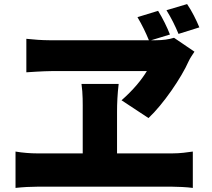

<svg xmlns="http://www.w3.org/2000/svg" viewBox="-20 -888 1040 940"><path d="M754 -835 653 -804C676 -765 693 -730 709 -691H222C188 -691 144 -694 109 -698V-534C109 -534 193 -540 234 -540H699C673 -497 633 -448 575 -397L707 -310C778 -376 868 -507 904 -589C911 -604 921 -618 932 -635L832 -703C806 -695 777 -691 744 -691H720L812 -719C798 -755 777 -798 754 -835ZM896 -868 795 -838C819 -799 837 -763 854 -722L956 -754C941 -790 920 -833 896 -868ZM553 -341C553 -380 555 -428 561 -477H379C386 -429 385 -380 385 -342V-137H163C130 -137 90 -140 56 -146V32C92 28 131 26 163 26H823C848 26 894 28 924 32V-146C897 -142 862 -137 823 -137H553Z"/></svg>

Font: Noto Sans JP Black
Style: Regular
Weight: 900
Designer: Ryoko NISHIZUKA 西塚涼子 (kana, bopomofo & ideographs); Paul D. Hunt (Latin, Greek & Cyrillic); Sandoll Communications 산돌커뮤니
Foundry: Adobe
Version: Version 2.002;hotconv 1.0.116;makeotfexe 2.5.65601